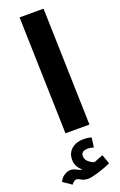

<svg xmlns="http://www.w3.org/2000/svg" viewBox="-234 -797 719 1151"><g transform="rotate(-20 125.0 -221.5)"><path d="M80 0 59 -747H212L233 0ZM46 282Q57 282 73.5 292.5Q90 303 116 303Q134 303 165.5 294Q197 285 225.5 274.5Q254 264 264 258L243 199Q230 204 216 210Q202 216 185 222Q167 217 149 202Q131 187 131 164Q131 132 174 132Q184 132 192.5 134Q201 136 211 138L219 77Q198 70 168 70Q122 70 92.5 95Q63 120 63 162Q63 208 101 238H98Q86 238 68.5 227.5Q51 217 31 217Q14 217 -7 229.5Q-28 242 -39 267L15 304Q32 282 46 282Z"/></g></svg>

Font: Noto Sans Arabic Condensed Extra
Style: Regular
Weight: 800
Width: 3
Designer: Nadine Chahine - Monotype Design Team
Foundry: Monotype Imaging Inc.
Version: Version 1.902